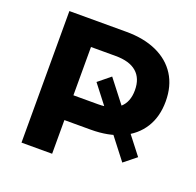

<svg xmlns="http://www.w3.org/2000/svg" viewBox="-123 -830 981 960"><g transform="rotate(20 367.5 -350.0)"><path d="M87.3 0V-700H390.6Q484.3 -700 552.5 -669Q620.7 -638 657.6 -579.8Q694.5 -521.7 694.5 -439.9Q694.5 -358.1 657.6 -299.6Q620.7 -241.1 552.5 -210.1Q484.3 -179.2 390.6 -179.2H211L250.3 -217.5V0ZM594.9 -78.6 336 -413.1 400.4 -465.5 660.2 -131ZM250.3 -269.2 211 -311.1H381.6Q455.3 -311.1 493 -344Q530.7 -377 530.7 -439.9Q530.7 -502.8 493 -535.4Q455.3 -568.1 381.6 -568.1H211L250.3 -610Z"/></g></svg>

Font: Montserrat Thin
Style: Regular
Weight: 100
Designer: Julieta Ulanovsky
Foundry: Julieta Ulanovsky
Version: Version 9.000